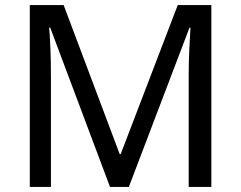

<svg xmlns="http://www.w3.org/2000/svg" viewBox="-20 -734 947 754"><path d="M412 0 177 -626H173Q176 -595 178 -542.5Q180 -490 180 -433V0H97V-714H230L450 -129H454L678 -714H810V0H721V-439Q721 -491 723.5 -542Q726 -593 728 -625H724L486 0Z"/></svg>

Font: Noto Sans Limbu
Style: Regular
Weight: 400
Designer: Monotype Design Team
Foundry: Monotype Imaging Inc.
Version: Version 2.004; ttfautohint (v1.8.4.7-5d5b)